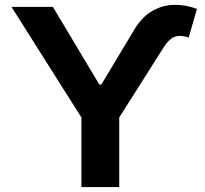

<svg xmlns="http://www.w3.org/2000/svg" viewBox="-20 -755 829 775"><path d="M26.3 -727.3H193.5L380.7 -414.1H389.2L523.1 -637.1Q554 -687.9 595.5 -711.3Q637.1 -734.7 683.4 -735.4Q729.8 -736.2 774.9 -719.1L741.8 -603.7Q705.6 -615.1 683.6 -606Q661.6 -596.9 640.6 -563.9L461.3 -280.9V0H308.6V-280.9Z"/></svg>

Font: InterMG
Style: Bold
Weight: 700
Designer: Rasmus Andersson
Foundry: rsms
Version: Version 3.019;December 26, 2023;FontCreator 15.0.0.2955 64-b